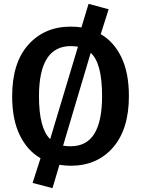

<svg xmlns="http://www.w3.org/2000/svg" viewBox="-20 -844 731 995"><path d="M252 131 149 104 190 -24Q121 -64 82 -144.5Q43 -225 43 -345Q43 -519 127 -612.5Q211 -706 346 -706Q378 -706 402 -702L439 -824L543 -796L502 -667Q570 -628 609 -547.5Q648 -467 648 -346Q648 -174 565.5 -79.5Q483 15 346 15Q320 15 288 10ZM240 -123 384 -602Q366 -605 346 -605Q182 -605 182 -345Q182 -179 240 -123ZM346 -86Q429 -86 469 -151Q509 -216 509 -346Q509 -518 450 -570L307 -89Q325 -86 346 -86Z"/></svg>

Font: Trujillo Medium
Style: Regular
Weight: 500
Designer: Fira Sans original fonts by bBox Type GmbH, Carrois Corporate GbR, & Edenspiekermann AG / Changes by Cristiano Sobral
Foundry: Fira Sans original fonts by bBox Type GmbH, Carrois Corporate GbR, & Edenspiekermann AG / Changes by Cristiano Sobral
Version: Version 4.301;October 17, 2021;FontCreator 14.0.0.2814 64-bi